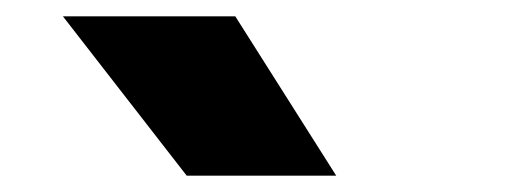

<svg xmlns="http://www.w3.org/2000/svg" viewBox="-20 -828 640 235"><path d="M208.5 -613 57 -808H268L391.5 -613Z"/></svg>

Font: Encode Sans Semi Expanded ExBd
Style: Regular
Weight: 800
Width: 6
Designer: Multiple Designers
Foundry: Impallari Type
Version: Version 2.000